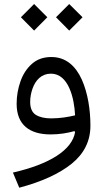

<svg xmlns="http://www.w3.org/2000/svg" viewBox="-20 -646 507 929"><path d="M145 -498 209 -562.5 145 -626.5 81.1 -562.5ZM314.9 -498 379.4 -562.5 314.9 -626.5 251 -562.5ZM343.3 -6.8C329.1 79.6 220.7 148.4 42.5 189L73.2 262.2C182.1 233.4 267.1 194.3 327.1 146C387.2 97.2 417.5 36.1 417.5 -37.6C417.5 -113.8 405.3 -194.8 376 -260.7C346.2 -326.7 298.8 -370.1 228.5 -370.1C190.9 -370.1 159.7 -359.4 134.8 -337.4C109.9 -315.4 91.3 -287.1 79.1 -252.4C66.9 -217.8 60.5 -181.2 60.5 -143.6C60.5 -41.5 123.5 4.4 225.1 4.4C268.1 4.4 307.6 -2.4 340.3 -11.7ZM343.3 -87.9C310.1 -80.1 271.5 -73.2 227.1 -73.2C196.3 -73.2 171.4 -79.1 153.3 -90.3C135.3 -101.6 126 -122.6 126 -152.8C126 -174.3 129.9 -195.8 137.2 -216.8C151.9 -258.8 181.2 -289.6 226.6 -289.6C311 -289.6 339.4 -172.4 343.3 -87.9Z"/></svg>

Font: Estedad Regular
Style: Regular
Weight: 400
Designer: Amin Abedi
Version: Version 7.3